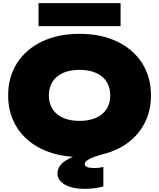

<svg xmlns="http://www.w3.org/2000/svg" viewBox="-20 -984 1016 1226"><path d="M640 206Q627 211 592 216.5Q557 222 519 222Q442 222 394.5 195Q347 168 347 124Q347 76 397 43Q418 29 446 17Q381 13 325 -3Q234 -29 168.5 -81Q103 -133 67.5 -208Q32 -283 32 -375Q32 -493 89 -581.5Q146 -670 248.5 -719Q351 -768 488 -768Q625 -768 727.5 -719Q830 -670 887 -581.5Q944 -493 944 -375Q944 -281 907 -205Q870 -129 802 -76.5Q734 -24 640 0Q582 15 551.5 31Q521 47 521 63Q521 89 583 89Q600 89 613.5 87Q627 85 640 82ZM292 -375Q292 -324 315.5 -287.5Q339 -251 383 -231.5Q427 -212 488 -212Q549 -212 593 -231.5Q637 -251 660.5 -287.5Q684 -324 684 -375Q684 -426 660.5 -462.5Q637 -499 593 -518.5Q549 -538 488 -538Q427 -538 383 -518.5Q339 -499 315.5 -462.5Q292 -426 292 -375ZM226 -817V-964H750V-817Z"/></svg>

Font: Bounded
Style: Regular
Weight: 900
Designer: Vlad Churkin
Version: Version 1.0